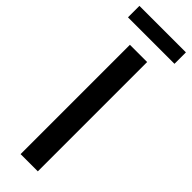

<svg xmlns="http://www.w3.org/2000/svg" viewBox="-302 -906 914 914"><g transform="rotate(45 154.5 -449.5)"><path d="M97 0H213V-736H97ZM-2 -822H311V-899H-2Z"/></g></svg>

Font: Source Han Sans KR Medium
Style: Regular
Weight: 500
Designer: Ryoko NISHIZUKA (kana & ideographs); Paul D. Hunt (Latin, Greek & Cyrillic); Wenlong ZHANG (bopomofo); Sandoll Communica
Foundry: Adobe Systems Incorporated
Version: Version 1.001;PS 1.001;hotconv 1.0.78;makeotf.lib2.5.61930